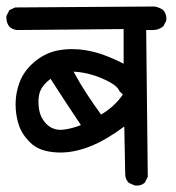

<svg xmlns="http://www.w3.org/2000/svg" viewBox="-22 -583 542 590"><path d="M163.6 -114.3Q157.2 -114.3 150.9 -114.7Q99.1 -117.7 72.3 -143.6Q45.9 -168.9 35.9 -198.7Q25.9 -228.5 25.9 -263.2Q25.9 -297.9 38.6 -331.1Q51.3 -364.3 80.6 -390.1Q109.9 -416 146 -425.8Q171.4 -432.1 198.7 -432.1Q210 -432.1 221.7 -431.2Q260.7 -427.2 294.4 -415Q328.1 -402.8 357.9 -387.2V-493.7L31.2 -490.7Q31.2 -490.7 30.8 -490.7Q17.1 -491.7 6.8 -501Q-2.4 -512.7 -2.4 -528.8Q-2.4 -530.8 -2.4 -533.7L6.8 -551.8L24.4 -560.1L453.6 -563Q466.8 -560.5 479 -552.7Q489.3 -541 489.3 -525.9Q489.3 -522.9 488.8 -519L480 -502.4Q465.8 -490.7 449.2 -490.7H427.2L432.1 -39.6L423.3 -22L422.4 -21.5Q413.1 -12.7 398.4 -12.7Q392.1 -12.7 390.6 -13.7L373.5 -21L373 -22Q363.3 -32.2 362.8 -46.9L359.9 -194.3Q305.7 -153.8 257.1 -134Q208.5 -114.3 163.6 -114.3ZM226.6 -198.7Q179.2 -269.5 133.3 -340.8Q110.8 -323.7 102.5 -305.2Q96.2 -291 96.2 -270.5Q96.2 -243.7 104.5 -225.1Q111.3 -210.9 122.6 -200.2Q140.1 -184.1 164.1 -184.1Q178.2 -184.1 202.1 -190.4Q214.8 -193.8 226.6 -198.7ZM288.6 -231Q329.6 -254.9 355.5 -292.5L345.2 -302.7Q342.3 -309.6 337.4 -314.5Q328.6 -323.2 315.4 -330.6Q259.3 -360.4 204.1 -362.8Q222.7 -328.1 244.1 -295.4Q265.6 -262.7 288.6 -231Z"/></svg>

Font: Bakudai
Style: Medium
Weight: 500
Version: Version 1.48